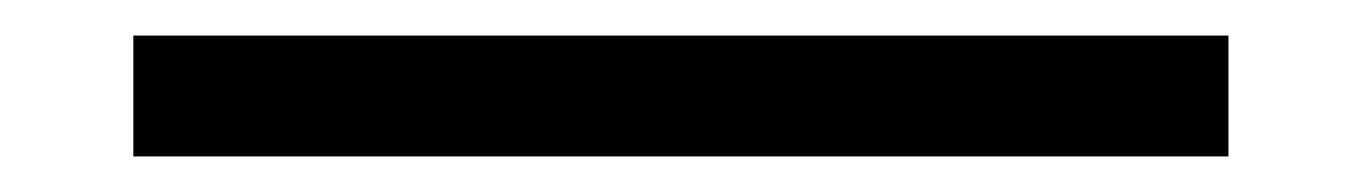

<svg xmlns="http://www.w3.org/2000/svg" viewBox="-20 -88 764 108"><path d="M55 0V-68H671V0Z"/></svg>

Font: Karla ExtraLight
Style: Regular
Weight: 400
Version: Version 2.001